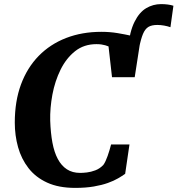

<svg xmlns="http://www.w3.org/2000/svg" viewBox="-20 -907 864 935"><path d="M631 -604 603 -672Q611.5 -753.5 635 -800.5Q658.5 -847.5 692 -867.2Q725.5 -887 764.5 -887Q781.5 -887 797 -885Q812.5 -883 824.5 -879L810 -774.5Q796 -779.5 779 -782.5Q762 -785.5 746 -785.5Q718.5 -785.5 702.5 -775.8Q686.5 -766 676.2 -741.5Q666 -717 657.5 -674ZM346 8Q265.5 8 209.5 -17.8Q153.5 -43.5 118.8 -88.2Q84 -133 68 -190.2Q52 -247.5 52 -310Q52 -414 82.2 -495.8Q112.5 -577.5 168.5 -634.8Q224.5 -692 302 -722Q379.5 -752 473.5 -752Q515 -752 552.2 -745.8Q589.5 -739.5 618.8 -733Q648 -726.5 666 -724.5L636 -531H525.5L508.5 -681Q501 -684 492.5 -686.5Q484 -689 473.5 -690.5Q463 -692 449.5 -692Q389 -692 345.8 -657.8Q302.5 -623.5 275 -567.8Q247.5 -512 235.2 -446.5Q223 -381 224.5 -319.5Q226.5 -260 235.2 -212.8Q244 -165.5 261.5 -132.8Q279 -100 305.8 -82.5Q332.5 -65 370.5 -65Q383.5 -65 403.2 -67.2Q423 -69.5 444.2 -77.5Q465.5 -85.5 483 -103.5Q489 -111.5 494.2 -123Q499.5 -134.5 504.2 -147.8Q509 -161 513.2 -175.5Q517.5 -190 521 -203.5H610.5L589.5 -60.5Q575.5 -50.5 555 -38.5Q534.5 -26.5 505.2 -16Q476 -5.5 436.8 1.2Q397.5 8 346 8Z"/></svg>

Font: Merriweather 20pt ExtraBold
Style: Italic
Weight: 800
Italic angle: -7.8°
Version: Version 2.101